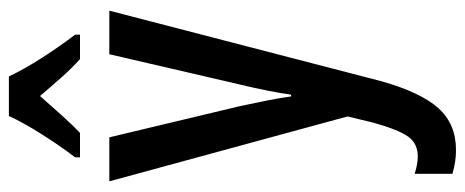

<svg xmlns="http://www.w3.org/2000/svg" viewBox="-327 -479 1046 432"><g transform="rotate(-90 196.0 -263.0)"><path d="M4 -540H103L173 -247Q179 -219 185 -189.5Q191 -160 195 -131H199Q206 -181 222 -247L290 -540H388L229 73Q204 161 168.5 200.5Q133 240 74 240Q61 240 48 238Q35 236 21 232V147Q30 150 40.5 152Q51 154 60 154Q89 154 104.5 132.5Q120 111 136 54L150 -4ZM240 -766Q256 -732 282 -691.5Q308 -651 334 -617V-606H279Q259 -624 238.5 -647Q218 -670 196 -696Q173 -670 151.5 -646Q130 -622 113 -606H58V-617Q84 -651 110.5 -693Q137 -735 151 -766Z"/></g></svg>

Font: Noto Sans Lao UI ExtCond Med
Style: Regular
Weight: 500
Width: 2
Designer: Monotype Design Team
Foundry: Monotype Imaging Inc.
Version: Version 2.000; ttfautohint (v1.8.4.7-5d5b)